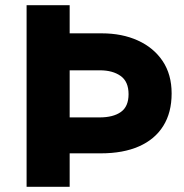

<svg xmlns="http://www.w3.org/2000/svg" viewBox="-20 -720 709 740"><path d="M82.5 0V-700H248.5V-591.5H372.5Q450.5 -591.5 511.2 -564Q572 -536.5 606.8 -484.8Q641.5 -433 641.5 -360Q641.5 -286 609.2 -234.5Q577 -183 516 -156Q455 -129 368.5 -129H248.5V0ZM248.5 -267.5H364Q416.5 -267.5 446 -288.5Q475.5 -309.5 475.5 -357Q475.5 -405.5 445 -427.2Q414.5 -449 365 -449H248.5Z"/></svg>

Font: Geologica Cursive
Style: Bold
Weight: 700
Designer: Sindre Bremnes, Frode Helland
Foundry: Monokrom Skriftforlag AS
Version: Version 1.010;gftools[0.9.28]